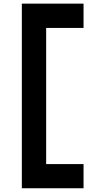

<svg xmlns="http://www.w3.org/2000/svg" viewBox="-20 -853 523 1040"><path d="M98.3 166.7V-833.3H432.5V-701.7H230V35.8H432.5V166.7Z"/></svg>

Font: 0xA000-Squareish
Style: Squareish-Bold
Weight: 700
Version: Version 0.1